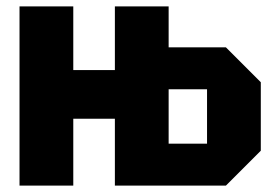

<svg xmlns="http://www.w3.org/2000/svg" viewBox="-20 -580 861 600"><path d="M339 0V-209H209V0H41V-560H209V-361H339V-560H507V-432H686L795 -323V-109L686 0ZM507 -131H627V-301H507Z"/></svg>

Font: Tektur SemiCondensed
Style: Bold
Weight: 700
Width: 4
Designer: Adam Jagosz
Foundry: Adam Jagosz
Version: Version 1.005;gftools[0.9.30]